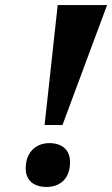

<svg xmlns="http://www.w3.org/2000/svg" viewBox="-20 -734 445 762"><path d="M157 -238H228L405 -714H209ZM165 8C210 8 258 -17 258 -91C258 -141 224 -166 176 -166C119 -166 82 -126 82 -66C82 -16 116 8 165 8Z"/></svg>

Font: Noto Serif Condensed Black
Style: Italic
Weight: 900
Width: 3
Italic angle: -12°
Designer: Monotype Design Team
Foundry: Monotype Imaging Inc.
Version: Version 2.013